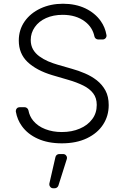

<svg xmlns="http://www.w3.org/2000/svg" viewBox="-20 -758 669 1032"><path d="M183.2 -12.4Q128.9 -36.6 97.3 -80.6Q72.8 -114.7 65.3 -157.3Q65 -158.7 65 -161.2Q65 -169.7 70.8 -175.8Q76.7 -181.8 85.6 -181.8H112.2Q119.7 -181.8 125.4 -177Q131 -172.2 132.8 -165.1Q138.5 -133.5 158.7 -109Q183.6 -79.2 223.4 -63.9Q263.8 -48.3 312.1 -48.3Q366.8 -48.3 409.1 -66.8Q451.3 -84.5 475.9 -117.9Q500 -149.9 500 -194.2Q500 -231.5 480.8 -256.4Q462 -281.2 427.6 -298.3Q390.6 -316.4 348 -328.5L261 -354Q176.5 -379.3 128.2 -424.7Q81 -469.8 81 -540.1Q81 -598 112.6 -643.1Q143.8 -687.5 197.8 -712.7Q252.1 -737.9 318.5 -737.9Q385.7 -737.9 438.6 -713.1Q491.1 -687.9 521.7 -644.5Q545.1 -611.5 552.2 -570Q552.6 -568.9 552.6 -566.4Q552.6 -557.9 546.5 -551.8Q540.5 -545.8 531.6 -545.8H508.2Q500.7 -545.8 494.9 -550.4Q489 -555 487.6 -562.1Q477.3 -611.5 436.4 -642.4Q388.8 -678.3 316.8 -678.3Q266.7 -678.3 227.6 -660.9Q188.9 -643.5 167.3 -612.6Q145.2 -581.3 145.2 -543Q145.2 -514.2 157.7 -492.2Q170.1 -470.9 191.4 -455.3Q212.4 -440 238.3 -428.6Q266.3 -416.9 290.1 -410.2L366.8 -388.1Q401.6 -378.6 436.4 -363.6Q471.6 -348.7 500.4 -326.3Q529.8 -302.9 546.9 -271.3Q564.3 -239 564.3 -193.2Q564.3 -134.6 534.1 -88.4Q504.3 -42.3 447.4 -14.9Q390.6 12.4 312.1 12.4Q237.6 12.4 183.2 -12.4ZM245.4 228.3 278.1 85.9Q279.8 78.8 285.5 74.4Q291.2 70 298.3 70H319.2Q328.1 70 334.2 76.2Q340.2 82.4 340.2 90.6Q340.2 93.8 339.1 96.9L294 239.3Q291.9 245.7 286.4 249.8Q280.9 253.9 274.1 253.9H265.6Q257.1 253.9 251.1 247.7Q245 241.5 245 233Q245 229.8 245.4 228.3Z"/></svg>

Font: DeltaSans Light
Style: Regular
Weight: 300
Designer: Rasmus Andersson
Foundry: rsms
Version: Version 3.012